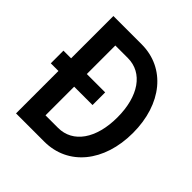

<svg xmlns="http://www.w3.org/2000/svg" viewBox="-188 -838 976 976"><g transform="rotate(45 300.0 -350.0)"><path d="M75 0H278C449 0 566 -142 566 -350C566 -558 449 -700 278 -700H75V-396H20V-305H75ZM188 -99V-305H320V-396H188V-601H278C385 -601 454 -503 454 -350C454 -197 385 -99 278 -99Z"/></g></svg>

Font: CommitMono
Style: 600Regular
Weight: 600
Monospace: yes
Designer: Eigil Nikolajsen
Foundry: Eigil Nikolajsen
Version: Version 1.143